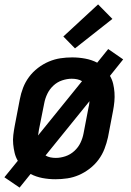

<svg xmlns="http://www.w3.org/2000/svg" viewBox="-27 -803 597 873"><path d="M62 50 -7 3 54 -72Q44 -89 39.5 -108Q35 -127 33 -147.5Q31 -168 33.5 -189Q36 -210 40 -231L63 -351Q68 -378 78 -404Q88 -430 105 -453Q122 -476 145.5 -494Q169 -512 195 -523Q221 -534 247.5 -538Q274 -542 301 -542Q331 -542 360.5 -536.5Q390 -531 415 -518L465 -580L533 -533L473 -458Q483 -441 487.5 -422Q492 -403 493.5 -382.5Q495 -362 493 -341Q491 -320 487 -299L464 -179Q458 -152 448 -126Q438 -100 421 -77Q404 -54 380.5 -36Q357 -18 331.5 -7Q306 4 279 8Q252 12 225 12Q195 12 166 6.5Q137 1 112 -12ZM146 -187 346 -434Q336 -440 324 -442.5Q312 -445 299 -445Q278 -445 255.5 -437.5Q233 -430 215.5 -413.5Q198 -397 188 -376Q178 -355 174 -333L150 -213Q149 -206 148 -199.5Q147 -193 146 -187ZM227 -85Q248 -85 270.5 -92.5Q293 -100 311 -116.5Q329 -133 339 -154Q349 -175 353 -197L376 -317Q378 -324 378.5 -330.5Q379 -337 380 -343L180 -96Q190 -90 202 -87.5Q214 -85 227 -85ZM314 -583 261 -637 419 -783 484 -717Z"/></svg>

Font: Lode Term
Style: Bold Italic
Weight: 700
Italic angle: -11°
Monospace: yes
Designer: Belleve Invis
Foundry: Belleve Invis
Version: Version 29.2.0